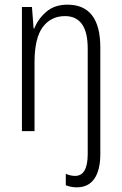

<svg xmlns="http://www.w3.org/2000/svg" viewBox="-20 -613 521 823"><path d="M309 190Q295 190 283.5 187.5Q272 185 262 181V132Q282 141 302 141Q356 141 356 47V-404Q356 -476 331 -510Q306 -544 259 -544Q198 -544 163 -496.5Q128 -449 128 -346V-51H74V-583H117L124 -491H127Q143 -532 178.5 -562.5Q214 -593 269 -593Q410 -593 410 -409V47Q410 116 384.5 153Q359 190 309 190Z"/></svg>

Font: Noto Sans Tamil UI Condensed Light
Style: Regular
Weight: 300
Width: 3
Designer: Jelle Bosma - Monotype Design Team
Foundry: Monotype Imaging Inc.
Version: Version 2.004; ttfautohint (v1.8.4.7-5d5b)